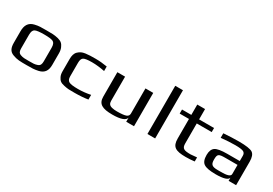

<svg xmlns="http://www.w3.org/2000/svg" viewBox="29 -1552 3432 2415"><g transform="rotate(30 1745.0 -345.0)"><path d="M633 -321C633 -353 628 -380 618 -402C599 -445 578 -467 523 -481C463 -495 433 -494 354 -494C275 -494 244 -495 185 -481C105 -462 75 -405 75 -321V-153C75 -82 94 -35 153 -14C216 10 258 10 354 10C430 10 465 10 523 -3C601 -21 633 -72 633 -153ZM518 -140C518 -100 510 -74 476 -62C438 -48 413 -49 354 -49C294 -49 269 -48 231 -62C198 -74 190 -100 190 -140V-336C190 -381 201 -408 224 -419C246 -430 290 -435 354 -435C418 -435 461 -430 484 -419C506 -408 518 -381 518 -336Z M1245 -4V-72C1183 -59 1122 -53 1063 -53C997 -53 953 -59 932 -71C911 -82 900 -106 900 -141V-339C900 -378 909 -403 928 -415C947 -427 988 -433 1050 -433C1109 -433 1171 -426 1236 -413V-479C1179 -489 1121 -494 1064 -494C1000 -494 977 -493 923 -487C873 -480 851 -466 824 -442C795 -416 785 -376 785 -326V-148C785 -118 790 -93 800 -73C820 -32 841 -13 896 -2C953 11 977 10 1051 10C1125 10 1190 5 1245 -4Z M1598 10C1718 10 1785 -13 1796 -59V0H1909V-484H1796V-119C1796 -94 1784 -77 1760 -68C1736 -59 1693 -54 1630 -54C1602 -54 1578 -56 1559 -61C1516 -70 1500 -93 1500 -134V-484H1388V-129C1388 -23 1454 10 1598 10Z M2216 0V-700H2104V0Z M2575 -136V-425H2792V-484H2575V-634H2462V-484H2327V-425H2462V-141C2462 -22 2515 10 2665 10C2709 10 2752 7 2792 2V-57C2745 -52 2715 -49 2702 -49C2605 -49 2575 -62 2575 -136Z M3392 0V-342C3392 -404 3377 -445 3347 -465C3317 -484 3251 -494 3150 -494C3083 -494 3008 -491 2926 -485V-419C3002 -427 3072 -431 3133 -431C3190 -431 3228 -426 3249 -417C3269 -408 3280 -390 3280 -363V-286H3098C3012 -286 2955 -276 2925 -256C2895 -235 2880 -198 2880 -144C2880 -82 2896 -41 2928 -21C2960 0 3017 10 3101 10C3213 10 3274 -9 3283 -46V0ZM2990 -141C2990 -220 3004 -230 3106 -230H3280V-98C3280 -47 3184 -49 3120 -49H3097C3009 -49 2990 -72 2990 -141Z"/></g></svg>

Font: Gamestation Extended
Style: Regular
Weight: 400
Width: 7
Designer: Jonas Hecksher
Foundry: Jonas Hecksher, Playtypeª, e-types AS
Version: Version 1.003